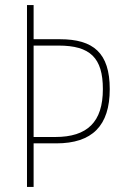

<svg xmlns="http://www.w3.org/2000/svg" viewBox="-20 -734 490 754"><path d="M411 -384C411 -526 347 -580 215 -580H112V-714H86V0H112V-171H201C342 -171 411 -240 411 -384ZM197 -196H112V-555H210C334 -555 384 -507 384 -384C384 -255 323 -196 197 -196Z"/></svg>

Font: Noto Sans Condensed Thin
Style: Regular
Weight: 100
Width: 3
Designer: Monotype Design Team
Foundry: Monotype Imaging Inc.
Version: Version 2.013